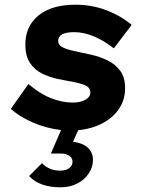

<svg xmlns="http://www.w3.org/2000/svg" viewBox="-20 -545 640 818"><path d="M238 253Q148 253 104 205L159 150Q189 182 236 182Q260 182 274.5 171.5Q289 161 289 144Q289 128 275 118.5Q261 109 238 109H197L240 9Q179 2 122.5 -22Q66 -46 26 -81L101 -187Q152 -144 199 -126Q246 -108 290 -108Q323 -108 344 -120Q365 -132 365 -151Q365 -171 345 -180.5Q325 -190 293.5 -195.5Q262 -201 226.5 -208.5Q191 -216 159.5 -231.5Q128 -247 108 -276.5Q88 -306 88 -356Q88 -433 144 -479Q200 -525 302 -525Q370 -525 431.5 -502Q493 -479 541 -439L465 -339Q423 -372 380 -390Q337 -408 296 -408Q228 -408 228 -371Q228 -352 248.5 -342.5Q269 -333 301.5 -326.5Q334 -320 370.5 -311.5Q407 -303 439.5 -287Q472 -271 492.5 -243Q513 -215 513 -169Q513 -120 487 -81.5Q461 -43 416 -19.5Q371 4 313 10L291 59Q332 64 354 84Q376 104 376 136Q376 168 357.5 195Q339 222 308 237.5Q277 253 238 253Z"/></svg>

Font: Red Hat Mono
Style: Bold Italic
Weight: 700
Italic angle: -12°
Monospace: yes
Designer: Pentagram, MCKL
Foundry: Pentagram, MCKL
Version: Version 1.023; ttfautohint (v1.8.3)